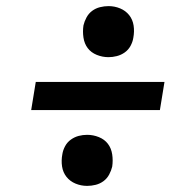

<svg xmlns="http://www.w3.org/2000/svg" viewBox="-20 -654 640 628"><path d="M335 -467Q315 -467 296.5 -474.5Q278 -482 267 -496.5Q256 -511 253 -531Q250 -551 253 -571Q256 -584 263 -597Q270 -610 281.5 -618.5Q293 -627 307 -630.5Q321 -634 335 -634Q355 -634 373 -626.5Q391 -619 402.5 -604.5Q414 -590 417 -570.5Q420 -551 416 -530Q414 -517 407 -504Q400 -491 388 -482.5Q376 -474 362 -470.5Q348 -467 335 -467ZM82 -294 97 -386H518L503 -294ZM265 -46Q245 -46 227 -53.5Q209 -61 197.5 -75.5Q186 -90 183 -109.5Q180 -129 184 -150Q186 -163 193 -176Q200 -189 212 -197.5Q224 -206 237.5 -209.5Q251 -213 265 -213Q285 -213 303.5 -205.5Q322 -198 333 -183.5Q344 -169 347 -149Q350 -129 347 -109Q344 -96 337 -83Q330 -70 318.5 -61.5Q307 -53 293 -49.5Q279 -46 265 -46Z"/></svg>

Font: Iosevka Curly Slab SmBdEx
Style: Italic
Weight: 600
Width: 7
Italic angle: -9°
Monospace: yes
Designer: Belleve Invis
Foundry: Belleve Invis
Version: Version 11.1.0; ttfautohint (v1.8.3)